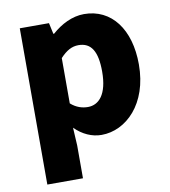

<svg xmlns="http://www.w3.org/2000/svg" viewBox="-87 -657 832 939"><g transform="rotate(-10 329.0 -188.0)"><path d="M72 207H249V44L244 -45C282 -7 328 14 376 14C498 14 615 -98 615 -294C615 -469 529 -583 393 -583C334 -583 278 -554 233 -514H229L217 -569H72ZM334 -132C307 -132 277 -140 249 -165V-390C280 -423 307 -438 340 -438C403 -438 432 -391 432 -291C432 -177 388 -132 334 -132Z"/></g></svg>

Font: Noto Sans Korean Black
Style: Bold
Weight: 900
Designer: Ryoko NISHIZUKA (kana & ideographs); Paul D. Hunt (Latin, Greek & Cyrillic); Wenlong ZHANG (bopomofo); Sandoll Communica
Foundry: Adobe Systems Incorporated
Version: Version 1.000;PS 1;hotconv 1.0.78;makeotf.lib2.5.61930